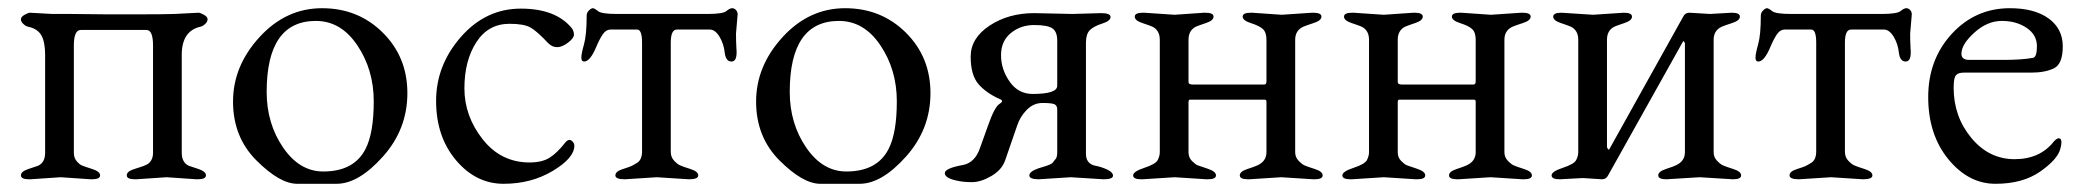

<svg xmlns="http://www.w3.org/2000/svg" viewBox="-20 -434 5078 468"><path d="M459 3 386 -2 312 3H309Q289 3 289 -6.5Q289 -16 306 -21.5Q323 -27 327.5 -28.5Q332 -30 340 -34Q353 -43 353 -62V-323Q353 -361 337 -361H177Q160 -361 160 -323V-62Q160 -49 167 -41Q174 -33 180 -30.5Q186 -28 205 -22Q224 -16 224 -6.5Q224 3 204 3H201L128 -2L54 3H51Q31 3 31 -6.5Q31 -16 49 -22Q67 -28 73 -30Q90 -38 90 -62V-300Q90 -331 81 -347.5Q72 -364 48 -369Q43 -370 37 -375.5Q31 -381 31 -387Q31 -393 40 -398Q49 -403 53 -403L107 -400Q129 -400 150 -400L246 -399H300Q384 -399 406 -400Q406 -400 464 -403Q468 -403 477 -398Q486 -393 486 -387Q486 -381 480 -375.5Q474 -370 469 -369Q423 -359 423 -300V-62Q423 -38 440 -30Q446 -28 464 -22Q482 -16 482 -6.5Q482 3 462 3Z M750 -383Q630 -383 630 -210Q630 -133 670 -74.5Q710 -16 768 -16Q843 -16 871 -71Q891 -110 891 -187Q891 -264 851 -323.5Q811 -383 750 -383ZM605 -43Q548 -100 548 -186.5Q548 -273 612.5 -343.5Q677 -414 765 -414Q853 -414 913 -354.5Q973 -295 973 -207Q973 -119 913.5 -52.5Q854 14 800.5 14Q747 14 704.5 14Q662 14 605 -43Z M1316 -329Q1289 -358 1273 -367Q1257 -376 1222 -376Q1170 -376 1141 -331Q1112 -286 1112 -218.5Q1112 -151 1156.5 -94.5Q1201 -38 1271 -38Q1301 -38 1319.5 -49.5Q1338 -61 1359 -88Q1364 -93 1368 -93Q1372 -93 1376 -88.5Q1380 -84 1380 -79Q1380 -49 1327.5 -17.5Q1275 14 1207.5 14Q1140 14 1091.5 -43.5Q1043 -101 1043 -188Q1043 -275 1103.5 -344Q1164 -413 1249.5 -413Q1335 -413 1374 -365Q1379 -358 1379 -349.5Q1379 -341 1364.5 -330Q1350 -319 1338 -319Q1326 -319 1316 -329Z M1659 3 1581 -2 1503 3Q1480 3 1480 -6.5Q1480 -16 1497 -21.5Q1514 -27 1518.5 -29Q1523 -31 1531 -36Q1545 -43 1545 -65V-330Q1545 -362 1533 -362H1469Q1457 -362 1449 -350Q1441 -338 1433.5 -320Q1426 -302 1418.5 -293Q1411 -284 1404 -284Q1397 -284 1397 -293.5Q1397 -303 1403.5 -326Q1410 -349 1410 -396Q1410 -403 1415.5 -408.5Q1421 -414 1425 -414Q1429 -414 1437.5 -407Q1446 -400 1483 -400H1705Q1742 -400 1750.5 -407Q1759 -414 1764.5 -414Q1770 -414 1774 -409.5Q1778 -405 1778 -399L1774 -352Q1774 -334 1775 -316Q1778 -284 1763 -284Q1749 -284 1746.5 -306Q1744 -328 1733.5 -345Q1723 -362 1710 -362H1630Q1615 -362 1615 -330V-64Q1615 -51 1623 -42.5Q1631 -34 1637.5 -31Q1644 -28 1663 -22Q1682 -16 1682 -6.5Q1682 3 1659 3Z M2025 -383Q1905 -383 1905 -210Q1905 -133 1945 -74.5Q1985 -16 2043 -16Q2118 -16 2146 -71Q2166 -110 2166 -187Q2166 -264 2126 -323.5Q2086 -383 2025 -383ZM1880 -43Q1823 -100 1823 -186.5Q1823 -273 1887.5 -343.5Q1952 -414 2040 -414Q2128 -414 2188 -354.5Q2248 -295 2248 -207Q2248 -119 2188.5 -52.5Q2129 14 2075.5 14Q2022 14 1979.5 14Q1937 14 1880 -43Z M2497 -205Q2557 -205 2557 -225V-335Q2557 -357 2545 -365Q2533 -373 2500.5 -373Q2468 -373 2444 -353.5Q2420 -334 2420 -299.5Q2420 -265 2441 -235Q2462 -205 2497 -205ZM2670 3 2590 -2 2512 3Q2489 3 2489 -6.5Q2489 -16 2512 -24Q2513 -24 2520.5 -26.5Q2528 -29 2530 -29.5Q2532 -30 2538 -32.5Q2544 -35 2546 -37.5Q2548 -40 2551 -44Q2557 -49 2557 -62V-167Q2557 -177 2550 -180Q2543 -183 2521 -183Q2499 -183 2482.5 -166Q2466 -149 2459 -127L2430 -43Q2422 -20 2396.5 -5Q2371 10 2349 10Q2327 10 2311 6Q2283 0 2283 -12Q2283 -24 2328 -32Q2357 -38 2369 -74L2388 -127Q2404 -173 2416 -180.5Q2428 -188 2418 -192Q2384 -207 2365 -229Q2346 -251 2346 -296Q2346 -341 2392 -371.5Q2438 -402 2501 -402L2594 -400L2664 -402Q2687 -402 2687 -392.5Q2687 -383 2666.5 -376.5Q2646 -370 2636.5 -360.5Q2627 -351 2627 -330V-59Q2627 -37 2646 -31Q2649 -30 2659 -28Q2693 -18 2693 -6Q2693 3 2670 3Z M2769 -403 2843 -398 2915 -403H2918Q2938 -403 2938 -393.5Q2938 -384 2920 -378Q2902 -372 2895 -369Q2877 -360 2877 -337V-234Q2877 -228 2887 -228H3062Q3067 -228 3067 -236V-337Q3067 -355 3058.5 -363Q3050 -371 3029.5 -377.5Q3009 -384 3009 -393.5Q3009 -403 3029 -403H3032L3104 -398L3178 -403H3181Q3201 -403 3201 -393.5Q3201 -384 3182.5 -378Q3164 -372 3157 -369Q3137 -360 3137 -337V-63Q3137 -51 3145 -42.5Q3153 -34 3159.5 -31Q3166 -28 3185 -22Q3204 -16 3204 -6.5Q3204 3 3184 3H3181L3103 -2L3025 3H3022Q3002 3 3002 -6.5Q3002 -16 3020.5 -22Q3039 -28 3045 -31Q3067 -41 3067 -63V-186Q3067 -191 3063 -191H2880Q2877 -191 2877 -184V-63Q2877 -50 2885.5 -41.5Q2894 -33 2899.5 -31Q2905 -29 2924.5 -22.5Q2944 -16 2944 -6.5Q2944 3 2924 3H2921L2843 -2L2765 3H2762Q2742 3 2742 -6.5Q2742 -16 2769.5 -25Q2797 -34 2802 -44Q2807 -54 2807 -63V-337Q2807 -360 2789 -369Q2782 -372 2764 -378Q2746 -384 2746 -393.5Q2746 -403 2766 -403Z M3279 -403 3353 -398 3425 -403H3428Q3448 -403 3448 -393.5Q3448 -384 3430 -378Q3412 -372 3405 -369Q3387 -360 3387 -337V-234Q3387 -228 3397 -228H3572Q3577 -228 3577 -236V-337Q3577 -355 3568.5 -363Q3560 -371 3539.5 -377.5Q3519 -384 3519 -393.5Q3519 -403 3539 -403H3542L3614 -398L3688 -403H3691Q3711 -403 3711 -393.5Q3711 -384 3692.5 -378Q3674 -372 3667 -369Q3647 -360 3647 -337V-63Q3647 -51 3655 -42.5Q3663 -34 3669.5 -31Q3676 -28 3695 -22Q3714 -16 3714 -6.5Q3714 3 3694 3H3691L3613 -2L3535 3H3532Q3512 3 3512 -6.5Q3512 -16 3530.5 -22Q3549 -28 3555 -31Q3577 -41 3577 -63V-186Q3577 -191 3573 -191H3390Q3387 -191 3387 -184V-63Q3387 -50 3395.5 -41.5Q3404 -33 3409.5 -31Q3415 -29 3434.5 -22.5Q3454 -16 3454 -6.5Q3454 3 3434 3H3431L3353 -2L3275 3H3272Q3252 3 3252 -6.5Q3252 -16 3279.5 -25Q3307 -34 3312 -44Q3317 -54 3317 -63V-337Q3317 -360 3299 -369Q3292 -372 3274 -378Q3256 -384 3256 -393.5Q3256 -403 3276 -403Z M4204 3 4123 -2 4042 3Q4022 3 4022 -6.5Q4022 -16 4040.5 -22Q4059 -28 4065 -31Q4087 -41 4087 -63V-329Q4085 -333 4083 -334L3900 -7Q3895 3 3885 3L3838 0L3782 3Q3762 3 3762 -6.5Q3762 -16 3789.5 -25Q3817 -34 3822 -44Q3827 -54 3827 -63V-337Q3827 -360 3809 -369Q3802 -372 3784 -378Q3766 -384 3766 -393.5Q3766 -403 3786 -403L3863 -398L3938 -403Q3958 -403 3958 -393.5Q3958 -384 3940 -378Q3922 -372 3915 -369Q3897 -360 3897 -337V-75Q3899 -70 3902 -69L4082 -392Q4087 -403 4098 -403L4148 -400L4201 -403Q4221 -403 4221 -393.5Q4221 -384 4202.5 -378Q4184 -372 4177 -369Q4157 -360 4157 -337V-63Q4157 -51 4165 -42.5Q4173 -34 4179.5 -31Q4186 -28 4205 -22Q4224 -16 4224 -6.5Q4224 3 4204 3Z M4521 3 4443 -2 4365 3Q4342 3 4342 -6.5Q4342 -16 4359 -21.5Q4376 -27 4380.5 -29Q4385 -31 4393 -36Q4407 -43 4407 -65V-330Q4407 -362 4395 -362H4331Q4319 -362 4311 -350Q4303 -338 4295.5 -320Q4288 -302 4280.5 -293Q4273 -284 4266 -284Q4259 -284 4259 -293.5Q4259 -303 4265.5 -326Q4272 -349 4272 -396Q4272 -403 4277.5 -408.5Q4283 -414 4287 -414Q4291 -414 4299.5 -407Q4308 -400 4345 -400H4567Q4604 -400 4612.5 -407Q4621 -414 4626.5 -414Q4632 -414 4636 -409.5Q4640 -405 4640 -399L4636 -352Q4636 -334 4637 -316Q4640 -284 4625 -284Q4611 -284 4608.5 -306Q4606 -328 4595.5 -345Q4585 -362 4572 -362H4492Q4477 -362 4477 -330V-64Q4477 -51 4485 -42.5Q4493 -34 4499.5 -31Q4506 -28 4525 -22Q4544 -16 4544 -6.5Q4544 3 4521 3Z M4879 -414Q4939 -414 4973.5 -389Q5008 -364 5008 -321Q5008 -278 4986.5 -267.5Q4965 -257 4931 -257H4767Q4753 -257 4747.5 -250.5Q4742 -244 4742 -220Q4742 -150 4785 -98Q4828 -46 4890.5 -46Q4953 -46 4987 -90Q4994 -97 4998 -97Q5009 -97 5002 -71Q4995 -45 4952.5 -15.5Q4910 14 4844 14Q4778 14 4729 -46Q4680 -106 4680 -197.5Q4680 -289 4737.5 -351.5Q4795 -414 4879 -414ZM4761 -303Q4761 -288 4780 -288H4862Q4909 -288 4935 -293Q4945 -294 4945 -321.5Q4945 -349 4920 -366Q4895 -383 4859.5 -383Q4824 -383 4792.5 -354.5Q4761 -326 4761 -303Z"/></svg>

Font: EB Garamond
Style: Regular
Weight: 400
Version: Version 0.012